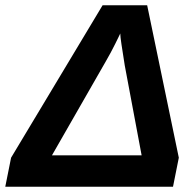

<svg xmlns="http://www.w3.org/2000/svg" viewBox="-51 -708 742 728"><path d="M338 -688H507L627 -110L605 0H-31L-9 -110ZM486 -119 422 -460Q414 -511 409.5 -540.5Q405 -570 405 -581Q403 -577 398.5 -567.5Q394 -558 386 -542Q378 -526 369 -509Q360 -492 350 -475L146 -119Z"/></svg>

Font: Libra Sans Modern
Style: Bold Italic
Weight: 700
Italic angle: -12°
Foundry: Stefan Peev, Context Ltd
Version: Version 1.000